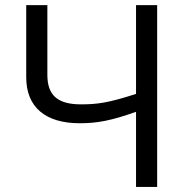

<svg xmlns="http://www.w3.org/2000/svg" viewBox="-20 -734 735 754"><path d="M514.2 -713.9H597.2V0H514.2V-294.9C417 -260.3 361.8 -250 293 -250C158.2 -250 83 -313.5 83 -430.2V-713.9H166V-439.9C166 -361.3 204.6 -324.2 297.9 -324.2C360.8 -324.2 404.3 -329.6 514.2 -365.2Z"/></svg>

Font: OpenSansEmoji
Style: Regular
Weight: 400
Foundry: MorbZ
Version: Version 1.000;PS 001.000;hotconv 1.0.70;makeotf.lib2.5.58329